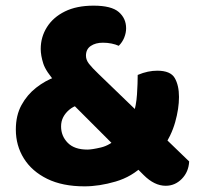

<svg xmlns="http://www.w3.org/2000/svg" viewBox="-20 -643 713 679"><path d="M554 -116 489 -60Q447 -18 389 -1Q331 16 279 16Q201 16 147 -10.5Q93 -37 64.5 -82.5Q36 -128 36 -185Q36 -235 56 -271.5Q76 -308 108 -333Q140 -358 176 -371L255 -271Q238 -266 224.5 -254.5Q211 -243 203.5 -228.5Q196 -214 196 -196Q196 -162 219.5 -138Q243 -114 289 -114Q305 -114 337 -121.5Q369 -129 399 -158L451 -237Q462 -270 464.5 -309.5Q467 -349 467 -378Q486 -386 503 -389.5Q520 -393 536 -393Q583 -393 598 -367Q613 -341 613 -300Q613 -259 599.5 -211Q586 -163 554 -116ZM566 14Q526 14 488 -24L207 -305L180 -348Q142 -390 133 -418.5Q124 -447 124 -470Q124 -512 146 -547Q168 -582 209.5 -602.5Q251 -623 311 -623Q374 -623 400 -600.5Q426 -578 426 -543Q426 -527 419.5 -510.5Q413 -494 400 -481Q389 -486 374.5 -489Q360 -492 344 -492Q318 -492 301 -480.5Q284 -469 284 -446Q284 -431 295 -417Q306 -403 329 -381L649 -72Q647 -35 623 -10.5Q599 14 566 14Z"/></svg>

Font: Baloo Tamma 2 ExtraBold
Style: Regular
Weight: 800
Designer: Divya Kowshik, Shuchita Grover and Ek Type
Foundry: Ek Type
Version: Version 1.700